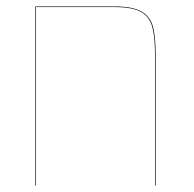

<svg xmlns="http://www.w3.org/2000/svg" viewBox="-20 -577 604 597"><path d="M464 -406V0H462V-406Q462 -464 453 -495Q444 -526 417.5 -540.5Q391 -555 336 -555H92V0H90V-557H336Q391 -557 418.5 -542Q446 -527 455 -496Q464 -465 464 -406Z"/></svg>

Font: FiraGO Two
Style: Regular
Weight: 100
Designer: bBox Type
Foundry: bBox Type GmbH
Version: Version 1.001